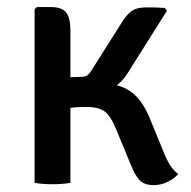

<svg xmlns="http://www.w3.org/2000/svg" viewBox="-20 -518 542 544"><path d="M179.5 0Q169 2 155.8 3Q142.5 4 128 4Q100 4 78 0V-491.5L84.5 -498H123.5Q156 -498 167.8 -482.2Q179.5 -466.5 179.5 -432ZM437 -103.5Q449.5 -70.5 460.5 -52.5Q471.5 -34.5 485 -25Q474 -12 455 -2.8Q436 6.5 415.5 6.5Q388 6.5 375 -8Q362 -22.5 350.5 -51.5L310 -149.5Q294.5 -188.5 277 -201.8Q259.5 -215 225 -215Q210.5 -215 195.5 -214Q180.5 -213 163 -211L127 -207.5V-282.5H260.5Q315 -282.5 348.2 -260Q381.5 -237.5 403 -186ZM344 -314.5Q323.5 -280.5 293.5 -265.5Q263.5 -250.5 220.5 -250.5H137.5V-297.5L213 -300.5Q221.5 -300.5 226.8 -304Q232 -307.5 237 -315L324.5 -453.5Q337 -474.5 351.8 -485.8Q366.5 -497 392.5 -497Q408 -497 420.5 -496.8Q433 -496.5 447 -495.5L453 -487.5Z"/></svg>

Font: Signika
Style: Regular
Weight: 400
Designer: Anna Giedry
Foundry: Anna Giedry
Version: Version 2.001